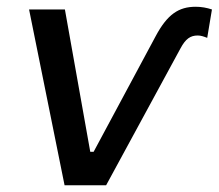

<svg xmlns="http://www.w3.org/2000/svg" viewBox="-20 -548 647 568"><path d="M514 -405C529 -433 543 -443 565 -443C574 -443 583 -440 593 -436L607 -520C592 -525 576 -528 559 -528C509 -528 475 -506 440 -440L257 -99H247L172 -520H66L171 0H294Z"/></svg>

Font: Fixel Display 20240404 Medium
Style: Italic
Weight: 500
Italic angle: -10°
Designer: AlfaBravo + MacPaw
Foundry: Kyrylo Tkachov, Marchela Mozhyna, Serhii Makarenko, Maria Weinstein, Zakhar Kryvoshyya
Version: Version 1.211;Glyphs 3.2 (3225)